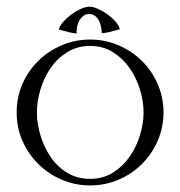

<svg xmlns="http://www.w3.org/2000/svg" viewBox="-20 -544 539 574"><path d="M249.5 -425.8Q294.4 -425.8 334.2 -408.7Q374 -391.6 404.1 -362.1Q434.1 -332.5 451.4 -292.7Q468.8 -252.9 468.8 -208Q468.8 -163.1 451.4 -123.3Q434.1 -83.5 404.3 -53.7Q374.5 -23.9 334.5 -6.8Q294.4 10.3 249.5 10.3Q204.6 10.3 164.6 -6.8Q124.5 -23.9 94.5 -53.7Q64.5 -83.5 47.1 -123Q29.8 -162.6 29.8 -208Q29.8 -253.4 47.1 -293Q64.5 -332.5 94.5 -362.1Q124.5 -391.6 164.6 -408.7Q204.6 -425.8 249.5 -425.8ZM284.2 -445.3Q284.2 -453.6 282.2 -463.6Q280.3 -473.6 275.9 -482.2Q271.5 -490.7 264.2 -496.3Q256.8 -502 246.6 -502Q236.8 -502 229.7 -496.8Q222.7 -491.7 218 -484.1Q213.4 -476.6 211.2 -467.3Q209 -458 209 -449.7Q209 -448.7 209.2 -447.3Q209.5 -445.8 209.5 -444.8L208.5 -444.3Q197.3 -444.3 183.1 -448.5Q168.9 -452.6 157.2 -455.1L156.2 -457Q159.2 -467.8 169.7 -479.5Q180.2 -491.2 193.8 -501.2Q207.5 -511.2 221.9 -517.6Q236.3 -523.9 247.6 -523.9Q258.3 -523.9 272.7 -517.6Q287.1 -511.2 300.8 -501.5Q314.5 -491.7 325 -480Q335.4 -468.3 337.9 -458L336.9 -456.1Q324.2 -452.6 311.3 -449.2Q298.3 -445.8 285.2 -444.8ZM249.5 -406.7Q211.4 -406.7 181.6 -388.4Q151.9 -370.1 131.8 -341.3Q111.8 -312.5 101.1 -277.1Q90.3 -241.7 90.3 -208Q90.3 -174.3 101.1 -138.9Q111.8 -103.5 131.6 -74.5Q151.4 -45.4 181.2 -27.3Q210.9 -9.3 249.5 -9.3Q287.6 -9.3 317.1 -27.6Q346.7 -45.9 366.9 -74.7Q387.2 -103.5 398.2 -138.9Q409.2 -174.3 409.2 -208Q409.2 -241.7 398.2 -277.1Q387.2 -312.5 366.9 -341.3Q346.7 -370.1 317.1 -388.4Q287.6 -406.7 249.5 -406.7Z"/></svg>

Font: CAT Linz
Style: Regular
Weight: 400
Designer: Peter Wiegel
Foundry: Peter Wiegel
Version: Version 1.08